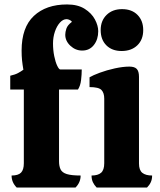

<svg xmlns="http://www.w3.org/2000/svg" viewBox="-20 -842 719 862"><path d="M55 0Q32 -23 32 -54Q62 -54 74.5 -67Q87 -80 87 -109V-440H26V-502Q48 -507 61 -514Q74 -521 85 -529Q81 -552 79 -571Q77 -590 77 -615Q77 -719 132 -770.5Q187 -822 281 -822Q329 -822 360 -802.5Q391 -783 406 -755Q421 -727 421 -702Q421 -665 401.5 -640Q382 -615 349 -615Q319 -615 296 -636.5Q273 -658 273 -686Q273 -698 278 -713.5Q283 -729 303 -744Q300 -749 292.5 -752.5Q285 -756 279 -756Q263 -756 249 -740.5Q235 -725 226.5 -700Q218 -675 218 -647Q218 -617 223.5 -590Q229 -563 237 -546.5Q245 -530 251 -530H347Q347 -508 344 -482.5Q341 -457 330 -440H245V-118Q245 -96 252 -81.5Q259 -67 280 -60.5Q301 -54 342 -54Q342 -23 319 0ZM526 -613Q483 -613 457.5 -638.5Q432 -664 432 -707Q432 -749 458.5 -775Q485 -801 528 -801Q572 -801 597.5 -775Q623 -749 623 -707Q623 -664 596.5 -638.5Q570 -613 526 -613ZM414 0Q403 -11 397 -24Q391 -37 391 -54Q420 -54 434 -66.5Q448 -79 448 -109V-399Q448 -425 435.5 -438Q423 -451 382 -451V-495Q397 -504 428 -515.5Q459 -527 495.5 -535Q532 -543 561 -543Q584 -543 594 -532.5Q604 -522 604 -497V-108Q604 -78 619 -66Q634 -54 663 -54Q663 -37 657 -24Q651 -11 640 0Z"/></svg>

Font: Calistoga
Style: Regular
Weight: 400
Designer: Yvonne Schuttler, Eben Sorkin
Foundry: www.sorkintype.com
Version: Version 1.010; ttfautohint (v1.8.4.7-5d5b)